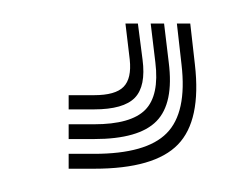

<svg xmlns="http://www.w3.org/2000/svg" viewBox="-20 4 208 165"><path d="M132 24.2H143.5L147.5 59.5Q153 107.5 132.9 128.2Q112.8 149 60.8 149H39V136.2H60.8Q105.8 136.2 123.2 118.5Q140.8 100.8 136 59.5ZM87.8 24.2H98.5L102.5 55.2Q105.5 78 95.9 88Q86.2 98 60.8 98H39V85.8H60.8Q79.2 85.8 86.2 78.6Q93.2 71.5 91.5 55.2ZM109.5 24.2H121L125 57.5Q129.5 92.8 114.5 108.1Q99.5 123.5 60.8 123.5H39V110.8H60.8Q92.5 110.8 104.8 98.4Q117 86 113.5 57.5Z"/></svg>

Font: Big Shoulders Inline Display Medium
Style: Regular
Weight: 500
Designer: Patric King
Foundry: XO Type Co
Version: Version 1.000